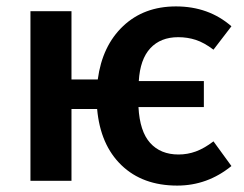

<svg xmlns="http://www.w3.org/2000/svg" viewBox="-20 -564 762 599"><path d="M646 -123 702 -46Q627 15 533 15Q425 15 359 -48.5Q293 -112 283 -224H203V0H75V-529H203V-316H285Q299 -421 364 -482.5Q429 -544 529 -544Q631 -544 702 -482L646 -409Q617 -431 591 -439.5Q565 -448 536 -448Q481 -448 449 -413.5Q417 -379 413 -311H616V-230H412Q416 -154 448.5 -118Q481 -82 537 -82Q565 -82 591 -91.5Q617 -101 646 -123Z"/></svg>

Font: Fira Sans Medium
Style: Regular
Weight: 500
Designer: bBox Type GmbH & Carrois Corporate GbR & Edenspiekermann AG
Foundry: bBox Type GmbH & Carrois Corporate GbR & Edenspiekermann AG
Version: Version 4.301